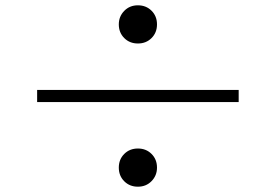

<svg xmlns="http://www.w3.org/2000/svg" viewBox="-20 -730 1040 724"><path d="M428 -638Q428 -668 448.5 -689Q469 -710 500 -710Q531 -710 551.5 -689.5Q572 -669 572 -638Q572 -607 551.5 -586.5Q531 -566 500 -566Q469 -566 448.5 -586.5Q428 -607 428 -638ZM880 -345H120V-391H880ZM428 -98Q428 -129 448.5 -149.5Q469 -170 500 -170Q531 -170 551.5 -149.5Q572 -129 572 -98Q572 -68 551.5 -47Q531 -26 500 -26Q469 -26 448.5 -46.5Q428 -67 428 -98Z"/></svg>

Font: Noto Serif KR SemiBold
Style: Regular
Weight: 600
Designer: Ryoko NISHIZUKA 西塚涼子 (kana & ideographs); Frank Grießhammer (Latin, Greek & Cyrillic); Wenlong ZHANG 张文龙 (bopomofo); San
Foundry: Adobe
Version: Version 2.003-H1;hotconv 1.1.1;makeotfexe 2.6.0